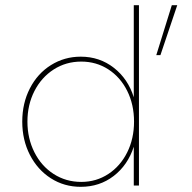

<svg xmlns="http://www.w3.org/2000/svg" viewBox="-20 -717 741 742"><path d="M66 -247Q66 -318 95.5 -375.5Q125 -433 177 -465.5Q229 -498 292 -498Q365 -498 420 -455Q475 -412 497 -341V-697H517V0H497V-150Q474 -79 419.5 -37Q365 5 292 5Q228 5 176.5 -28Q125 -61 95.5 -118.5Q66 -176 66 -247ZM498 -247Q498 -313 471.5 -366Q445 -419 398.5 -449Q352 -479 294 -479Q235 -479 187.5 -448.5Q140 -418 113 -365Q86 -312 86 -247Q86 -182 113 -128.5Q140 -75 187.5 -44.5Q235 -14 294 -14Q352 -14 398.5 -44.5Q445 -75 471.5 -128Q498 -181 498 -247ZM644 -697H665L600 -504H584Z"/></svg>

Font: Hanken Grotesk Thin
Style: Regular
Weight: 100
Designer: Alfredo Marco Pradil
Foundry: Hanken Design Co.
Version: Version 3.014